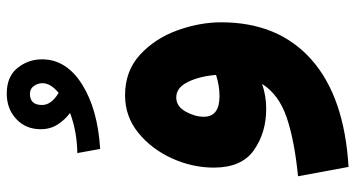

<svg xmlns="http://www.w3.org/2000/svg" viewBox="-256 -542 1028 555"><g transform="rotate(-90 257.5 -264.0)"><path d="M471 -138Q471 -201 447.5 -265.5Q424 -330 377 -373Q330 -416 260 -416Q199 -416 152 -378Q105 -340 78 -281Q51 -222 51 -159Q51 -79 101.5 -43.5Q152 -8 221 -8Q259 -8 293 -20Q262 29 195 51.5Q128 74 26 84L53 230Q256 218 363.5 122.5Q471 27 471 -138ZM198 -188Q198 -214 213 -241Q228 -268 254 -268Q282 -268 298.5 -234.5Q315 -201 319 -153Q288 -143 258 -143Q198 -143 198 -188ZM364 -656Q364 -696 339 -727Q314 -758 265 -758Q221 -758 191.5 -730.5Q162 -703 162 -660Q162 -632 175.5 -611Q189 -590 209 -575Q156 -555 93 -554L105 -488Q220 -495 292 -540.5Q364 -586 364 -656ZM232 -656Q232 -691 264 -691Q279 -691 287 -679.5Q295 -668 295 -655Q295 -631 267 -608Q232 -629 232 -656Z"/></g></svg>

Font: Noto Sans Arabic Extra
Style: Regular
Weight: 800
Designer: Nadine Chahine - Monotype Design Team
Foundry: Monotype Imaging Inc.
Version: Version 1.902